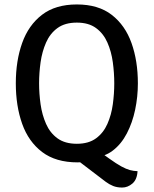

<svg xmlns="http://www.w3.org/2000/svg" viewBox="-20 -716 690 862"><path d="M155.5 -342Q155.5 -295.5 162.2 -247.8Q169 -200 186.8 -159.8Q204.5 -119.5 238 -95Q271.5 -70.5 325 -70.5Q378 -70.5 411.2 -95Q444.5 -119.5 462.2 -159.8Q480 -200 486.5 -247.8Q493 -295.5 493 -342Q493 -388.5 486.5 -436.5Q480 -484.5 462.2 -525Q444.5 -565.5 411.2 -590Q378 -614.5 325 -614.5Q271.5 -614.5 238 -590Q204.5 -565.5 186.8 -525Q169 -484.5 162.2 -436.5Q155.5 -388.5 155.5 -342ZM51 -342Q51 -443 79.5 -523Q108 -603 168.5 -649.5Q229 -696 325 -696Q421.5 -696 481.8 -649.2Q542 -602.5 570.5 -522.5Q599 -442.5 599 -341.5Q599 -282 586.8 -223.5Q574.5 -165 549.5 -117Q524.5 -69 486.2 -39.8Q448 -10.5 395.5 -9.5Q381 -0.5 367 6.2Q353 13 328.5 13Q230.5 13 169.2 -33.5Q108 -80 79.5 -160.2Q51 -240.5 51 -342ZM297 -20 401.5 -53.5 470.5 -4Q502.5 19 524.5 31Q546.5 43 563.2 47.5Q580 52 597.5 52.5Q595.5 90 574.5 108Q553.5 126 528.5 126Q505.5 126 488 119Q470.5 112 454.5 100Z"/></svg>

Font: Signika Negative
Style: Regular
Weight: 400
Designer: Anna Giedry
Foundry: Anna Giedry
Version: Version 2.001